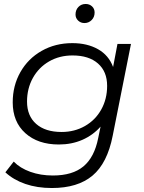

<svg xmlns="http://www.w3.org/2000/svg" viewBox="-20 -747 726 966"><path d="M639 -526 547 -64Q520 74 445.5 136.5Q371 199 241 199Q167 199 107.5 178.5Q48 158 7 120L49 66Q81 99 132.5 117.5Q184 136 246 136Q345 136 400 90Q455 44 474 -52L486 -110Q448 -67 394.5 -43.5Q341 -20 276 -20Q171 -20 107.5 -77Q44 -134 44 -232Q44 -316 82.5 -384Q121 -452 189.5 -491Q258 -530 344 -530Q419 -530 473 -499.5Q527 -469 549 -410L571 -526ZM519 -315Q519 -387 473 -427.5Q427 -468 345 -468Q279 -468 227 -438Q175 -408 145.5 -355Q116 -302 116 -236Q116 -164 162 -123.5Q208 -83 290 -83Q355 -83 407.5 -113Q460 -143 489.5 -196Q519 -249 519 -315ZM360 -674Q360 -697 374.5 -712Q389 -727 411 -727Q430 -727 443 -715Q456 -703 456 -684Q456 -661 441 -646Q426 -631 405 -631Q386 -631 373 -643.5Q360 -656 360 -674Z"/></svg>

Font: Idrija
Style: Italic
Weight: 400
Italic angle: -11.3°
Designer: Julieta Ulanovsky
Foundry: Julieta Ulanovsky
Version: Version 7.200